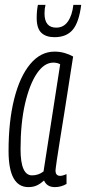

<svg xmlns="http://www.w3.org/2000/svg" viewBox="-20 -755 352 785"><path d="M204 10Q172 10 160 -17Q147 -5 132 2.5Q117 10 96 10Q15 10 15 -138Q15 -259 38 -350.5Q61 -442 103.5 -493Q146 -544 203 -544Q224 -544 243.5 -538.5Q263 -533 279 -524Q259 -394 245.5 -309.5Q232 -225 224 -175.5Q216 -126 212.5 -101.5Q209 -77 208 -68.5Q207 -60 207 -58Q207 -36 226 -36Q236 -36 252 -43V-3Q230 10 204 10ZM158 -54 226 -492Q215 -499 198 -499Q161 -499 131 -455Q101 -411 82.5 -331.5Q64 -252 64 -145Q64 -38 111 -38Q137 -38 158 -54ZM203 -603Q168 -603 149 -621Q130 -639 130 -682Q130 -711 135 -735H166Q162 -720 162 -700Q162 -642 210 -642Q240 -642 257.5 -667Q275 -692 280 -735H312Q303 -664 277.5 -633.5Q252 -603 203 -603Z"/></svg>

Font: Georama ExtraCondensed Light
Style: Italic
Weight: 300
Width: 2
Italic angle: -9°
Designer: Jean-Baptiste Levee
Foundry: Production Type
Version: Version 1.000